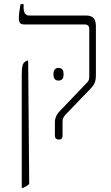

<svg xmlns="http://www.w3.org/2000/svg" viewBox="-20 -667 536 927"><path d="M264 7C276 7 282 0 282 -10V-75C282 -92 284 -100 297 -114L420 -242C436 -259 443 -272 443 -307V-539C443 -568 435 -592 397 -592H121C103 -592 94 -605 94 -631V-647H79C74 -620 71 -594 71 -579C71 -559 77 -549 96 -549H388C403 -549 411 -542 411 -527V-301C411 -282 409 -276 396 -264L270 -132C252 -114 245 -96 245 -75V-10C245 0 253 7 264 7ZM85 240H91C103 235 114 229 121 221L116 -371L112 -376L101 -369C89 -361 85 -345 85 -305ZM238 -309C238 -291 244 -278 262 -278C282 -278 287 -291 287 -309C287 -326 282 -339 262 -339C245 -339 238 -326 238 -309Z"/></svg>

Font: Noto Serif Hebrew SemiCondensed ExtraLight
Style: Regular
Weight: 200
Width: 4
Designer: Monotype Design Team
Foundry: Monotype Imaging Inc.
Version: Version 2.004